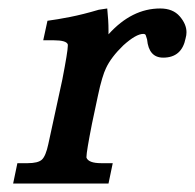

<svg xmlns="http://www.w3.org/2000/svg" viewBox="-20 -433 460 453"><path d="M233 -413Q236 -384 236 -362Q236 -357 236 -352Q291 -413 358 -413Q388 -413 404 -394.5Q420 -376 420 -357Q420 -350 418 -343Q409 -297 365 -297Q331 -297 327 -340Q325 -346 324 -349.5Q323 -353 318 -353Q301 -353 271 -326Q242 -298 230 -272Q226 -264 221 -247.5Q216 -231 211 -207L197 -141Q184 -75 184 -63Q184 -62 184 -61Q189 -48 219 -48H246L236 0H11L21 -48H45Q70 -48 79 -56.5Q88 -65 94 -93L127 -245Q140 -312 140 -325Q140 -327 140 -328Q137 -338 106 -338H82L92 -384Q115 -387 145.5 -393Q176 -399 213 -410Z"/></svg>

Font: New Athena Unicode
Style: Bold Italic
Weight: 700
Designer: J. Rusten 1997; rev. by R. Hancock 2001, 2002, rev. by D. Mastronarde 2002-2021
Foundry: Society for Classical Studies (formerly American Philological Association)
Version: Version 5.008